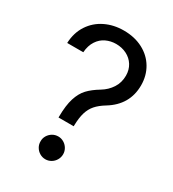

<svg xmlns="http://www.w3.org/2000/svg" viewBox="-176 -816 831 920"><g transform="rotate(30 239.5 -355.5)"><path d="M282.2 -416Q314.5 -435.5 334 -465.6Q353.5 -495.6 353.5 -534.2Q353.5 -566.4 338.1 -591.1Q322.8 -615.7 296.1 -629.2Q269.5 -642.6 237.3 -642.6Q208 -642.6 182.4 -630.6Q156.7 -618.7 139.9 -593Q123 -567.4 120.1 -529.3H31.2Q33.7 -586.9 61.5 -629.4Q89.4 -671.9 135.3 -694.3Q181.2 -716.8 237.3 -716.8Q297.4 -716.8 343.3 -692.6Q389.2 -668.5 414.3 -626Q439.5 -583.5 439.5 -530.3Q439.5 -422.4 342.8 -363.3Q311.5 -344.2 293.7 -323.7Q275.9 -303.2 267.3 -274.9Q258.8 -246.6 257.8 -204.1V-199.2H173.8V-204.1Q174.3 -267.1 186.8 -306.2Q199.2 -345.2 221.7 -369.1Q244.1 -393.1 282.2 -416ZM156.2 -57.6Q155.8 -74.2 164.3 -88.6Q172.9 -103 187.3 -111.6Q201.7 -120.1 218.8 -120.1Q235.4 -120.1 249.8 -111.6Q264.2 -103 272.7 -88.6Q281.2 -74.2 281.2 -57.6Q281.2 -40.5 272.7 -25.9Q264.2 -11.2 249.8 -2.7Q235.4 5.9 218.8 5.9Q201.7 5.9 187.3 -2.7Q172.9 -11.2 164.3 -25.9Q155.8 -40.5 156.2 -57.6Z"/></g></svg>

Font: Pretendard JP
Style: Regular
Weight: 400
Designer: Base glyphs from Inter by Rasmus Andersson; Hangeul glyphs from Noto Sans CJK(Source Han Sans) by Jang Soo-young and Kan
Foundry: Kil Hyung-jin
Version: Version 1.309